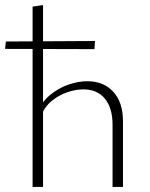

<svg xmlns="http://www.w3.org/2000/svg" viewBox="-39 -734 589 754"><path d="M403 0V-244Q403 -310 373 -346.5Q343 -383 288 -383Q259 -383 226 -372Q193 -361 164.5 -338Q136 -315 121 -276L104 -286Q123 -332 156.5 -360Q190 -388 229 -401.5Q268 -415 304 -415Q368 -415 406 -373.5Q444 -332 444 -257V0ZM89 0V-708L130 -714V0ZM332 -541 -19 -542 -16 -571 334 -573Z"/></svg>

Font: Ysabeau ExtraLight
Style: Regular
Weight: 250
Designer: Christian Thalmann (Catharsis Fonts)
Version: Version 2.002